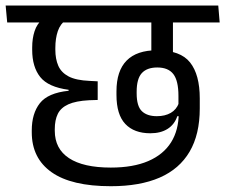

<svg xmlns="http://www.w3.org/2000/svg" viewBox="-47 -652 798 680"><path d="M435.5 -572.5H660.5L655.5 -632.5H430ZM565 -593.5H489.5V-478.5L565 -478ZM726 -632.5H-27L-21.5 -572.5H731ZM489 -456.5H565.5V-595H489ZM345.5 7.5Q448.5 7.5 518.5 -23Q588.5 -53.5 624.5 -114.8Q660.5 -176 660.5 -268V-303.5Q660.5 -387.5 626.2 -430.8Q592 -474 509 -474Q437.5 -474 401.5 -437.5Q365.5 -401 365.5 -328.5V-316Q365.5 -246 396.8 -213Q428 -180 485.5 -180Q522 -180 546.5 -195.5Q571 -211 581 -240.5H589.5L586.5 -287Q578 -264 557.8 -252.2Q537.5 -240.5 508.5 -240.5Q474 -240.5 455.5 -258.2Q437 -276 437 -321.5V-327Q437 -373 455.2 -393Q473.5 -413 510 -413Q549 -413 567 -389.5Q585 -366 585 -312.5V-269L586 -259V-252.5Q586 -191 558.8 -147.8Q531.5 -104.5 478 -81.5Q424.5 -58.5 345.5 -58.5Q248 -58.5 197.5 -91.8Q147 -125 147 -189V-194.5Q147 -227 157.8 -248.8Q168.5 -270.5 195 -282.5Q221.5 -294.5 268.5 -297L299 -298V-364L270.5 -365.5Q222.5 -367.5 196.2 -381.2Q170 -395 159.5 -419Q149 -443 149 -476V-482Q149 -516 157.8 -541.8Q166.5 -567.5 189 -584H103.5Q84 -567.5 75.5 -541.8Q67 -516 67 -483.5V-475.5Q67 -415 95.5 -379.2Q124 -343.5 196 -334V-330.5Q123 -323 94.2 -286.5Q65.5 -250 65.5 -190V-183.5Q65.5 -91.5 135.8 -42Q206 7.5 345.5 7.5Z"/></svg>

Font: Anek Devanagari
Style: Regular
Weight: 400
Designer: Kailash Malviya (Devanagari) & Yesha Goshar (Latin)
Foundry: Ek Type
Version: Version 1.003